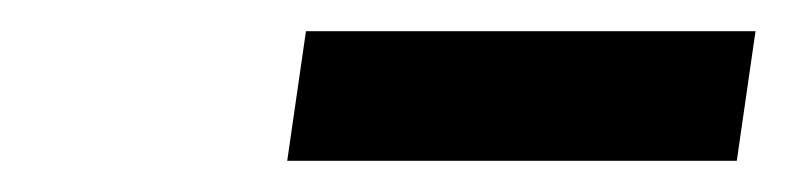

<svg xmlns="http://www.w3.org/2000/svg" viewBox="-20 -763 504 123"><path d="M164 -660H452L464 -743H176Z"/></svg>

Font: Mluvka Medium
Style: Italic
Weight: 500
Italic angle: -8°
Designer: Modified by Jiří Krblich, Original typeface by Gumpita Rahayu
Foundry: Gumpita Rahayu & Jiří Krblich
Version: Version 2.000;Glyphs 3.1.1 (3134)